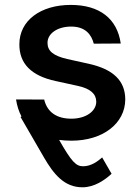

<svg xmlns="http://www.w3.org/2000/svg" viewBox="-20 -573 583 797"><path d="M369.3 -391.7 481.2 -392.4C466.6 -495.4 393.8 -552.6 273.8 -552.6C148.4 -552.6 60 -487.6 60.4 -388.8C60 -310.4 108 -258.5 211.6 -236.5L304 -216.3C355.5 -204.9 379.3 -183.2 379.6 -150.6C379.3 -111.2 336.6 -80.3 276.3 -80.3C215.9 -80.3 176.1 -106.9 163.4 -159.8L46.5 -160.2C50.8 -133.5 58.2 -110.1 69.2 -89.5L65.3 -87.4L161.9 79.5C202.8 150.2 246.8 204.5 322.4 204.5C372.5 204.5 416.2 173.3 443.2 148.4L404.1 80.6C385.3 96.9 358 117.2 324.9 117.2C295.5 117.2 277 98.4 225.5 7.8C241.8 9.9 258.9 11 277 11C405.9 11 499.6 -59.7 500 -160.5C499.6 -237.9 450.3 -285.5 348.7 -308.2L258.5 -328.1C201 -341.6 177.2 -361.2 177.2 -395.2C177.2 -435 220.2 -462.7 275.2 -462.7C334.9 -462.7 359.4 -429.3 369.3 -391.7Z"/></svg>

Font: Magic Ui Pro Semi Bold
Style: Regular
Weight: 600
Designer: Stefan Endress, Andreas Faust
Version: Version 1.000;FEAKit 1.0